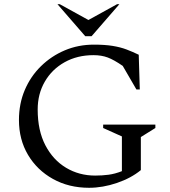

<svg xmlns="http://www.w3.org/2000/svg" viewBox="-20 -882 808 912"><path d="M403 10Q307 10 231.5 -32Q156 -74 113 -146.5Q70 -219 70 -312Q70 -389 97.5 -454Q125 -519 174.5 -567.5Q224 -616 288 -643Q352 -670 426 -670Q478 -670 515 -664Q552 -658 581 -647Q610 -636 639 -622L644 -457H628L563 -569Q521 -598 491.5 -609Q462 -620 424 -620Q347 -620 287 -586.5Q227 -553 193 -494.5Q159 -436 159 -362Q159 -262 195.5 -192Q232 -122 294 -85Q356 -48 432 -48Q465 -48 495.5 -52Q526 -56 559 -69V-234L470 -274V-290H718V-274L649 -231V-74Q603 -36 535.5 -13Q468 10 403 10ZM385 -710 253 -862H264L400 -787L536 -862H547L415 -710Z"/></svg>

Font: Spectral
Style: Regular
Weight: 400
Designer: Jean-Baptiste Levee
Foundry: Production Type
Version: Version 2.001